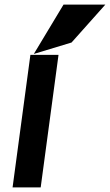

<svg xmlns="http://www.w3.org/2000/svg" viewBox="-20 -820 481 840"><path d="M293 -634 441 -800H258L128 -584ZM236 -580H113L35 0H158Z"/></svg>

Font: Charger
Style: HemiRT
Weight: 900
Designer: Jasper
Foundry: Cannot Into Space Fonts
Version: Version 0.99